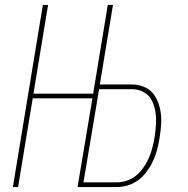

<svg xmlns="http://www.w3.org/2000/svg" viewBox="-20 -755 760 775"><path d="M32 0H53L112 -358H353L293 0H452Q479 0 506.5 -10.5Q534 -21 555 -42.5Q576 -64 590 -90Q604 -116 612 -143Q620 -170 624 -198Q629 -227 630.5 -256.5Q632 -286 626.5 -313.5Q621 -341 607 -365Q593 -389 567.5 -401.5Q542 -414 513 -414H383L436 -735H415L356 -377H115L174 -735H153ZM452 -19H317L380 -395H513Q539 -395 560.5 -383Q582 -371 593 -349Q604 -327 607.5 -302.5Q611 -278 609.5 -252Q608 -226 604 -201Q600 -176 593 -151.5Q586 -127 574 -103.5Q562 -80 544 -60Q526 -40 501.5 -29.5Q477 -19 452 -19Z"/></svg>

Font: Iosevka Sparkle Thin Oblique
Style: Regular
Weight: 100
Italic angle: -9°
Designer: Belleve Invis
Foundry: Belleve Invis
Version: Version 4.5.0; ttfautohint (v1.8.3)